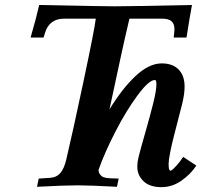

<svg xmlns="http://www.w3.org/2000/svg" viewBox="-20 -753 828 775"><path d="M129.4 1 136.2 -32.2 182.1 -35.2Q208 -36.6 223.4 -54.4Q238.8 -72.3 247.6 -109.4Q273.9 -220.7 317.6 -427Q361.3 -633.3 366.7 -677.7H239.3Q179.7 -677.7 162.1 -621.6L155.8 -601.6H103.5Q126 -678.7 138.2 -732.9Q391.6 -727.5 443.4 -727.5Q500 -727.5 754.9 -732.9Q745.1 -680.7 732.9 -601.6H681.2L683.6 -625.5Q684.1 -629.4 684.1 -635.3Q684.1 -657.2 672.1 -667.5Q660.2 -677.7 633.8 -677.7H502.4Q501 -671.9 495.6 -647.9Q480 -584.5 421.9 -311.5Q473.1 -395.5 527.3 -446.3Q581.5 -497.1 632.8 -497.1Q677.2 -497.1 701.2 -472.2Q725.1 -447.3 725.1 -403.8Q725.1 -373.5 715.3 -333.5Q710.4 -314.5 698.5 -268.1Q686.5 -221.7 679.7 -194.8Q672.9 -168 666.7 -137Q660.6 -106 660.6 -91.3Q660.6 -64 668 -64Q676.3 -64 707.5 -102.5L707 -102.1Q716.8 -116.7 719.7 -119.6L772.5 -84.5Q749 -49.3 711.9 -23.4Q674.8 2.4 631.8 2.4Q584 2.4 559.1 -21.7Q534.2 -45.9 534.2 -80.1Q534.2 -99.1 539.1 -118.2Q546.4 -148.4 566.2 -217Q585.9 -285.6 598.6 -336.7Q611.3 -387.7 611.3 -412.6Q611.3 -430.2 605.5 -430.2Q581.1 -430.2 535.4 -368.4Q489.7 -306.6 446 -221.9Q402.3 -137.2 377.4 -66.4Q378.4 -60.5 379.9 -55.9Q381.3 -51.3 384.5 -47.9Q387.7 -44.4 390.4 -42Q393.1 -39.6 398.2 -37.8Q403.3 -36.1 407 -35.4Q410.6 -34.7 418.2 -33.9Q425.8 -33.2 430.2 -33.2Q434.6 -33.2 444.1 -32.7Q453.6 -32.2 459 -32.2L452.1 1Q344.2 -4.9 293.9 -4.9Q239.7 -4.9 129.4 1Z"/></svg>

Font: Flanker
Style: Bold Italic
Weight: 700
Italic angle: -12°
Designer: Flanker
Version: Version 2.000